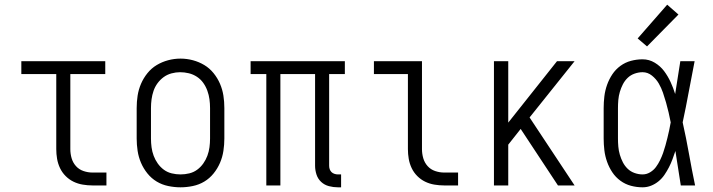

<svg xmlns="http://www.w3.org/2000/svg" viewBox="-20 -791 3040 819"><path d="M374 0Q354 0 333 -3.5Q312 -7 293.5 -16Q275 -25 260 -40Q245 -55 236 -74Q227 -93 223.5 -113.5Q220 -134 220 -155V-475H71V-530H429V-475H280V-155Q280 -135 285.5 -116Q291 -97 304 -82.5Q317 -68 336 -61.5Q355 -55 374 -55H434V0Z M750 8Q724 8 697.5 2.5Q671 -3 648.5 -16.5Q626 -30 609 -51Q592 -72 581.5 -96.5Q571 -121 567 -147.5Q563 -174 563 -200V-330Q563 -357 567 -383Q571 -409 581.5 -433.5Q592 -458 609 -479Q626 -500 648.5 -513.5Q671 -527 697 -534Q723 -541 750 -541Q777 -541 803 -534Q829 -527 851.5 -513.5Q874 -500 891 -479Q908 -458 918.5 -433.5Q929 -409 933 -383Q937 -357 937 -330V-200Q937 -174 933 -147.5Q929 -121 918.5 -96.5Q908 -72 891 -51Q874 -30 851.5 -16.5Q829 -3 802.5 2.5Q776 8 750 8ZM750 -47Q769 -47 787.5 -51.5Q806 -56 821 -67Q836 -78 847 -93.5Q858 -109 864.5 -126.5Q871 -144 873.5 -162.5Q876 -181 876 -200V-330Q876 -349 873.5 -367.5Q871 -386 864.5 -404Q858 -422 847 -437.5Q836 -453 820 -463.5Q804 -474 785.5 -478.5Q767 -483 748 -483Q730 -483 711.5 -478Q693 -473 678 -462Q663 -451 652 -436Q641 -421 635 -403.5Q629 -386 626.5 -367.5Q624 -349 624 -330V-200Q624 -181 626.5 -162.5Q629 -144 635.5 -126.5Q642 -109 653 -93.5Q664 -78 679 -67Q694 -56 712.5 -51.5Q731 -47 750 -47Z M1421 8Q1402 8 1383 3Q1364 -2 1350 -15Q1336 -28 1330 -46.5Q1324 -65 1324 -84V-475H1176V0H1116V-475H1049V-530H1451V-475H1384V-84Q1384 -76 1386.5 -69Q1389 -62 1394 -57Q1399 -52 1406.5 -49.5Q1414 -47 1421 -47H1435V8Z M1874 0Q1854 0 1833 -3.5Q1812 -7 1793.5 -16Q1775 -25 1760 -40Q1745 -55 1736 -74Q1727 -93 1723.5 -113.5Q1720 -134 1720 -155V-475H1575V-530H1780V-155Q1780 -135 1785.5 -116Q1791 -97 1804 -82.5Q1817 -68 1836 -61.5Q1855 -55 1874 -55H1934V0Z M2087 0V-530H2148V-268L2356 -530H2431L2239 -290L2431 0H2360L2201 -241L2148 -174V0Z M2721 8Q2696 8 2671.5 1.5Q2647 -5 2626.5 -20Q2606 -35 2592 -56Q2578 -77 2569.5 -101Q2561 -125 2558 -150Q2555 -175 2555 -200V-330Q2555 -355 2558 -380Q2561 -405 2569.5 -429Q2578 -453 2592 -474Q2606 -495 2626.5 -510Q2647 -525 2671.5 -531.5Q2696 -538 2721 -538Q2749 -538 2773 -523.5Q2797 -509 2813 -487.5Q2829 -466 2840.5 -441Q2852 -416 2860 -390Q2866 -425 2871 -460Q2876 -495 2882 -530H2943Q2930 -465 2918 -399.5Q2906 -334 2892 -269Q2907 -202 2919 -134.5Q2931 -67 2945 0H2884Q2878 -37 2872.5 -73.5Q2867 -110 2861 -147Q2855 -129 2848.5 -111.5Q2842 -94 2833.5 -77.5Q2825 -61 2814.5 -45.5Q2804 -30 2789.5 -18Q2775 -6 2757.5 1Q2740 8 2721 8ZM2721 -47Q2738 -47 2753 -56Q2768 -65 2778 -78.5Q2788 -92 2795.5 -107.5Q2803 -123 2808.5 -138.5Q2814 -154 2818.5 -170.5Q2823 -187 2827 -203Q2831 -219 2834.5 -235.5Q2838 -252 2841 -269Q2837 -290 2832 -311.5Q2827 -333 2821 -354Q2815 -375 2808 -395.5Q2801 -416 2790 -435Q2779 -454 2761 -468.5Q2743 -483 2721 -483Q2704 -483 2687 -477Q2670 -471 2657.5 -459Q2645 -447 2637 -431.5Q2629 -416 2624 -399Q2619 -382 2617.5 -364.5Q2616 -347 2616 -330V-200Q2616 -183 2617.5 -165.5Q2619 -148 2624 -131Q2629 -114 2637 -98.5Q2645 -83 2657.5 -71Q2670 -59 2687 -53Q2704 -47 2721 -47ZM2740 -593 2700 -627 2826 -771 2874 -729Z"/></svg>

Font: Iosevka Slab Light
Style: Regular
Weight: 300
Monospace: yes
Designer: Belleve Invis
Foundry: Belleve Invis
Version: Version 11.1.0; ttfautohint (v1.8.3)